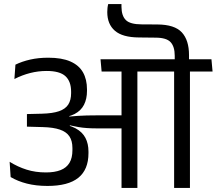

<svg xmlns="http://www.w3.org/2000/svg" viewBox="-20 -924 1065 944"><path d="M577.2 -890.7Q577.2 -891.7 577.2 -897.4Q577.2 -903 577.2 -904.1H512.1Q509.5 -894.6 508.5 -884.8Q507.4 -875 507.4 -864.7Q507.4 -805.2 544.9 -772.8Q582.4 -740.3 663.3 -739.8L744.5 -738.9Q798.2 -738.8 818.7 -716.8Q839.1 -694.8 839.1 -649.9V-619.3H909.3V-653.5Q909.3 -726.4 874 -764.8Q838.6 -803.2 753.8 -803.7L676.5 -804.2Q620.2 -804.3 598.9 -825.2Q577.6 -846.1 577.2 -890.7ZM766.5 -572.4 761.5 -632.6H474.2L479.6 -572.4ZM577.5 0H655.5V-594.8H577.5ZM27.4 -128.5 32.3 -53.5Q67.2 -32.8 112.4 -21.3Q157.5 -9.8 213.5 -9.8Q315.5 -9.8 365.3 -50Q415 -90.3 415 -171V-178.8Q415 -217.6 400 -246.2Q385.1 -274.7 352.3 -292.7Q319.5 -310.7 265.8 -318L265 -344.4Q315.2 -346.9 346.8 -363.5Q378.3 -380 393 -408.9Q407.7 -437.7 407.7 -477.4V-484.4Q407.7 -533.7 387.9 -568.5Q368.1 -603.3 326 -621.8Q283.9 -640.3 217.5 -640.3Q168.9 -640.3 128.5 -631.1Q88 -621.9 55.9 -606.1L50.8 -535.5Q89 -555 128.4 -565Q167.9 -575.1 209.3 -575.1Q274 -575.1 301.8 -549.4Q329.6 -523.6 329.6 -473.3V-465.7Q329.6 -431.6 315.5 -409.8Q301.4 -388.1 270.1 -377.2Q238.8 -366.4 186.6 -365L112.4 -363.2V-301.3L191.1 -299.1Q241.9 -297.8 274 -286.9Q306.2 -276 321.2 -253.7Q336.1 -231.4 336.1 -196.2V-185.7Q336.1 -147.6 321.6 -123.4Q307.1 -99.2 278.1 -87.7Q249 -76.2 205.9 -76.2Q154.3 -76.2 110.9 -89.9Q67.6 -103.5 27.4 -128.5ZM260.2 -351.1V-311.1L321.8 -298.3L323.8 -307.7Q345.9 -302.6 365.6 -299.3Q385.3 -295.9 408.1 -294.3Q430.8 -292.7 461.3 -292.7H606.2V-356.9H459.8Q429.1 -356.9 406.7 -356.3Q384.2 -355.7 364.1 -354.4Q344.1 -353.2 320.9 -351L320.1 -358ZM913.9 0V-593.4H836.1V0ZM1025.1 -572.4 1019.6 -632.6H723.9L730.5 -572.4Z"/></svg>

Font: Anek Devanagari Medium
Style: Regular
Weight: 500
Designer: Kailash Malviya (Devanagari) & Yesha Goshar (Latin)
Foundry: Ek Type
Version: Version 1.003